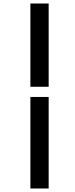

<svg xmlns="http://www.w3.org/2000/svg" viewBox="-20 -878 429 1093"><path d="M153 195V-326H257V195ZM257 -858V-384H153V-858Z"/></svg>

Font: Playfair Display ExtraBold
Style: Italic
Weight: 800
Italic angle: -14°
Designer: Claus Eggers Sørensen
Foundry: Claus Eggers Sørensen
Version: Version 1.203